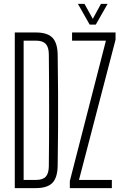

<svg xmlns="http://www.w3.org/2000/svg" viewBox="-20 -967 632 987"><path d="M56 0V-800H165Q223.5 -800 249.5 -773.2Q275.5 -746.5 276.5 -685Q278 -583.5 278.5 -491.8Q279 -400 278.5 -308.5Q278 -217 276.5 -115.5Q275.5 -53.5 249.2 -26.8Q223 0 164 0ZM101.5 -42H164Q199.5 -42 215 -58.5Q230.5 -75 231 -112Q232 -184 232.2 -256Q232.5 -328 232.5 -400Q232.5 -472 232.2 -544.2Q232 -616.5 231 -688.5Q230.5 -725 215 -741.5Q199.5 -758 165 -758H101.5ZM339 0V-36.5L524.5 -758H350.5V-800H574V-763L386 -42H555V0ZM441 -840.5 380.5 -947H414.5L457 -870L499 -947H533L472.5 -840.5Z"/></svg>

Font: Big Shoulders Display Thin Light
Style: Regular
Weight: 300
Version: Version 2.002